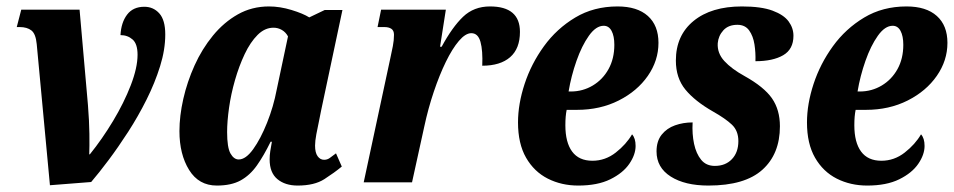

<svg xmlns="http://www.w3.org/2000/svg" viewBox="-20 -566 2961 596"><path d="M94 -429Q91 -461 77.5 -471.5Q64 -482 41 -482H32L46 -536H227L253 -240Q257 -190 257.5 -150.5Q258 -111 257 -87H259Q297 -134 331 -190.5Q365 -247 386 -301.5Q407 -356 407 -396Q407 -430 391.5 -443.5Q376 -457 354 -457Q356 -496 374.5 -520.5Q393 -545 428 -545Q456 -545 474.5 -524.5Q493 -504 493 -459Q493 -412 477 -360.5Q461 -309 435 -257Q409 -205 378 -157Q347 -109 317 -69Q287 -29 263 -1L135 9Z M653 10Q597 10 567 -38.5Q537 -87 537 -159Q537 -206 549 -259Q561 -312 584 -363Q607 -414 641 -455.5Q675 -497 718.5 -521.5Q762 -546 815 -546Q849 -546 885 -535Q921 -524 940 -512L988 -535H1043L977 -224Q975 -212 970.5 -191.5Q966 -171 962 -149.5Q958 -128 958 -114Q958 -92 966 -81Q974 -70 986 -70Q996 -70 1003.5 -75.5Q1011 -81 1023 -90L1041 -49Q1018 -30 987 -10Q956 10 904 10Q865 10 841 -10Q817 -30 817 -71Q817 -84 819 -97Q821 -110 824 -126H820Q799 -83 777.5 -52.5Q756 -22 727 -6Q698 10 653 10ZM721 -71Q743 -71 766 -103Q789 -135 809 -185Q829 -235 839 -288L874 -453Q867 -466 855 -473Q843 -480 829 -480Q802 -480 779.5 -457.5Q757 -435 739.5 -398Q722 -361 709.5 -317.5Q697 -274 691 -231.5Q685 -189 685 -156Q685 -108 695.5 -89.5Q706 -71 721 -71Z M1192 -387Q1196 -405 1199.5 -423Q1203 -441 1203 -458Q1203 -471 1195 -476.5Q1187 -482 1173 -482H1152L1163 -536H1364L1346 -421H1351Q1384 -482 1417.5 -514Q1451 -546 1501 -546Q1594 -546 1594 -467Q1594 -415 1563.5 -388.5Q1533 -362 1477 -362Q1479 -409 1471.5 -436Q1464 -463 1443 -463Q1425 -463 1404.5 -439Q1384 -415 1364 -374Q1344 -333 1326.5 -281Q1309 -229 1297 -173L1259 0H1109Z M1775 10Q1723 10 1680.5 -11.5Q1638 -33 1613 -76.5Q1588 -120 1588 -186Q1588 -243 1608.5 -305.5Q1629 -368 1668.5 -422.5Q1708 -477 1765.5 -511.5Q1823 -546 1897 -546Q1958 -546 1991 -516.5Q2024 -487 2024 -433Q2024 -378 1991 -330.5Q1958 -283 1900.5 -254Q1843 -225 1771 -225H1739Q1737 -215 1736 -203.5Q1735 -192 1735 -177Q1735 -124 1756 -95.5Q1777 -67 1819 -67Q1859 -67 1891.5 -92.5Q1924 -118 1942 -149Q1953 -137 1953 -113Q1953 -86 1933.5 -57.5Q1914 -29 1874.5 -9.5Q1835 10 1775 10ZM1752 -282Q1789 -282 1820 -300.5Q1851 -319 1869 -351.5Q1887 -384 1887 -427Q1887 -454 1878.5 -470Q1870 -486 1854 -486Q1830 -486 1808 -455Q1786 -424 1769.5 -377Q1753 -330 1745 -282Z M2179 10Q2106 10 2062 -18Q2018 -46 2018 -96Q2018 -128 2034 -148Q2050 -168 2075.5 -177Q2101 -186 2130 -186Q2128 -150 2134.5 -119.5Q2141 -89 2156.5 -70Q2172 -51 2199 -51Q2232 -51 2252 -72Q2272 -93 2272 -128Q2272 -160 2252 -179Q2232 -198 2193 -220Q2137 -252 2107.5 -288Q2078 -324 2078 -378Q2078 -456 2133 -501Q2188 -546 2283 -546Q2343 -546 2378 -533Q2413 -520 2428 -499.5Q2443 -479 2443 -455Q2443 -413 2411 -394.5Q2379 -376 2325 -376Q2326 -402 2322 -428Q2318 -454 2305.5 -471.5Q2293 -489 2269 -489Q2241 -489 2225.5 -472Q2210 -455 2208 -432Q2206 -401 2228.5 -376.5Q2251 -352 2291 -330Q2352 -296 2376.5 -260.5Q2401 -225 2401 -174Q2401 -88 2346.5 -39Q2292 10 2179 10Z M2672 10Q2620 10 2577.5 -11.5Q2535 -33 2510 -76.5Q2485 -120 2485 -186Q2485 -243 2505.5 -305.5Q2526 -368 2565.5 -422.5Q2605 -477 2662.5 -511.5Q2720 -546 2794 -546Q2855 -546 2888 -516.5Q2921 -487 2921 -433Q2921 -378 2888 -330.5Q2855 -283 2797.5 -254Q2740 -225 2668 -225H2636Q2634 -215 2633 -203.5Q2632 -192 2632 -177Q2632 -124 2653 -95.5Q2674 -67 2716 -67Q2756 -67 2788.5 -92.5Q2821 -118 2839 -149Q2850 -137 2850 -113Q2850 -86 2830.5 -57.5Q2811 -29 2771.5 -9.5Q2732 10 2672 10ZM2649 -282Q2686 -282 2717 -300.5Q2748 -319 2766 -351.5Q2784 -384 2784 -427Q2784 -454 2775.5 -470Q2767 -486 2751 -486Q2727 -486 2705 -455Q2683 -424 2666.5 -377Q2650 -330 2642 -282Z"/></svg>

Font: Noto Serif ExtraCondensed ExtraBold
Style: Italic
Weight: 800
Width: 2
Italic angle: -12°
Designer: Monotype Design Team
Foundry: Monotype Imaging Inc.
Version: Version 2.013